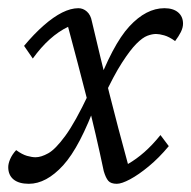

<svg xmlns="http://www.w3.org/2000/svg" viewBox="-31 -445 471 473"><path d="M256.8 7.8Q242.2 7.8 235.8 0.5Q229.5 -6.8 224.6 -23.4Q205.1 -116.2 183.1 -202.1Q161.1 -288.1 136.7 -378.9Q89.8 -356.4 49.8 -300.8L28.3 -332Q52.7 -361.3 76.7 -382.3Q100.6 -403.3 122.1 -414.1Q143.6 -424.8 162.1 -424.8Q173.8 -424.8 183.1 -416.5Q192.4 -408.2 195.3 -392.6Q216.8 -300.8 238.3 -215.3Q259.8 -129.9 284.2 -41Q304.7 -52.7 324.7 -70.3Q344.7 -87.9 364.3 -112.3L384.8 -85Q360.4 -55.7 335.4 -35.2Q310.5 -14.6 289.6 -3.4Q268.6 7.8 256.8 7.8ZM40 7.8Q15.6 7.8 2.4 -2.9Q-10.7 -13.7 -10.7 -33.2Q-10.7 -42 -5.9 -53.2Q-1 -64.5 8.8 -75.2Q23.4 -64.5 35.6 -61Q47.9 -57.6 56.6 -57.6Q70.3 -57.6 87.9 -67.4Q105.5 -77.1 129.9 -110.4Q154.3 -143.6 187.5 -213.9L207 -195.3Q166 -83 124.5 -37.6Q83 7.8 40 7.8ZM223.6 -204.1 204.1 -221.7Q246.1 -335 287.6 -379.9Q329.1 -424.8 374 -424.8Q395.5 -424.8 407.7 -414.6Q419.9 -404.3 419.9 -386.7Q419.9 -377 414.6 -366.2Q409.2 -355.5 400.4 -343.8Q385.7 -354.5 373.5 -357.9Q361.3 -361.3 353.5 -361.3Q343.8 -361.3 332 -356.9Q320.3 -352.5 305.2 -337.4Q290 -322.3 269.5 -290.5Q249 -258.8 223.6 -204.1Z"/></svg>

Font: Crimson Pro Light
Style: Italic
Weight: 300
Italic angle: -12°
Designer: Jacques Le Bailly
Foundry: Baron von Fonthausen
Version: Version 1.003